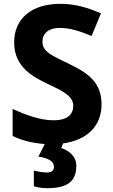

<svg xmlns="http://www.w3.org/2000/svg" viewBox="-20 -744 591 1004"><path d="M379 122C379 73 340 43 300 30L310 6C439 -12 511 -88 511 -198C511 -310 446 -360 337 -412C247 -455 202 -475 202 -526C202 -569 234 -598 291 -598C345 -598 393 -583 459 -556L508 -674C434 -706 370 -724 296 -724C147 -724 54 -649 54 -521C54 -391 158 -340 224 -308C303 -270 363 -244 363 -191C363 -147 334 -115 260 -115C188 -115 114 -144 46 -174V-33C95 -9 153 5 214 9L181 75C241 84 262 104 262 128C262 151 246 158 227 158C207 158 176 153 157 148V230C176 236 199 240 228 240C342 240 379 197 379 122Z"/></svg>

Font: Noto Sans Javanese
Style: Bold
Weight: 700
Designer: Monotype Design Team
Foundry: Monotype Imaging Inc.
Version: Version 2.005